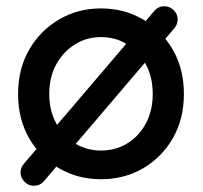

<svg xmlns="http://www.w3.org/2000/svg" viewBox="-20 -565 650 616"><path d="M89 31Q71 31 58.5 18Q46 5 46 -11Q46 -28 57 -40L475 -530Q488 -545 507 -545Q524 -545 537 -532.5Q550 -520 550 -503Q550 -487 539 -474L122 15Q109 31 89 31ZM570 -263Q570 -183 534.5 -121.5Q499 -60 439 -25Q379 10 304 10Q230 10 169.5 -25Q109 -60 73.5 -121.5Q38 -183 38 -263Q38 -344 73.5 -405.5Q109 -467 169.5 -502.5Q230 -538 304 -538Q379 -538 439 -502.5Q499 -467 534.5 -405.5Q570 -344 570 -263ZM470 -263Q470 -318 448 -358.5Q426 -399 388.5 -422.5Q351 -446 304 -446Q258 -446 220.5 -422.5Q183 -399 160.5 -358.5Q138 -318 138 -263Q138 -210 160.5 -169Q183 -128 220.5 -105Q258 -82 304 -82Q351 -82 388.5 -105Q426 -128 448 -169Q470 -210 470 -263Z"/></svg>

Font: Quicksand Light SemiBold
Style: Regular
Weight: 600
Version: Version 3.004